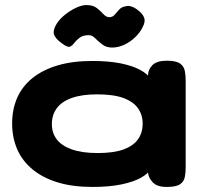

<svg xmlns="http://www.w3.org/2000/svg" viewBox="-20 -731 803 759"><path d="M639 8Q601 8 584 -10Q567 -28 565 -49L578 -67Q567 -45 537.5 -28.5Q508 -12 460 -2Q412 8 345 8Q267 8 208 -10Q149 -28 108.5 -61.5Q68 -95 48 -141Q28 -187 28 -243Q28 -299 48 -344.5Q68 -390 108.5 -422.5Q149 -455 208 -472.5Q267 -490 345 -490Q410 -490 457 -480.5Q504 -471 534.5 -454.5Q565 -438 578 -416L565 -431Q565 -456 582.5 -473.5Q600 -491 639 -491Q676 -491 691.5 -480Q707 -469 710.5 -451Q714 -433 714 -413V-68Q714 -49 710.5 -31Q707 -13 691.5 -2.5Q676 8 639 8ZM366 -126Q430 -126 469 -140.5Q508 -155 526 -181Q544 -207 544 -242Q544 -277 525.5 -303Q507 -329 468 -343.5Q429 -358 364 -358Q303 -358 263 -343.5Q223 -329 204 -302.5Q185 -276 185 -240Q185 -206 204 -180.5Q223 -155 263.5 -140.5Q304 -126 366 -126ZM322 -711Q348 -711 363 -699Q378 -687 389 -675Q400 -663 412 -663Q425 -663 433.5 -673Q442 -683 451.5 -693.5Q461 -704 477 -706Q485 -709 495.5 -706.5Q506 -704 517 -697Q543 -679 549.5 -662Q556 -645 543 -622Q534 -603 514.5 -584Q495 -565 471 -554Q447 -543 423 -543Q400 -543 384 -555.5Q368 -568 356 -580Q344 -592 331 -592Q308 -592 295 -582Q282 -572 274 -562Q266 -550 256 -546.5Q246 -543 223 -561Q197 -580 193 -596.5Q189 -613 204 -637Q216 -656 236.5 -672.5Q257 -689 280 -700Q303 -711 322 -711Z"/></svg>

Font: Fredoka Expanded SemiBold
Style: Regular
Weight: 600
Width: 7
Designer: Ben Nathan
Foundry: Milena B. Brandão, Ben Nathan
Version: Version 2.001